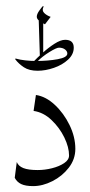

<svg xmlns="http://www.w3.org/2000/svg" viewBox="-20 -615 301 642"><path d="M100.1 -297.4Q133.3 -292.5 163.3 -264.4Q193.4 -236.3 212.6 -196.8Q231.9 -157.2 231.9 -117.2Q231.9 -82.5 210 -54.2Q188 -25.9 155.3 -9.3Q122.6 7.3 90.8 7.3Q65.4 7.3 51 0.5Q36.6 -6.3 29.3 -20.5L36.1 -73.2Q41.5 -59.6 58.1 -53Q74.7 -46.4 106 -46.4Q129.9 -46.4 154.1 -52.5Q178.2 -58.6 194.6 -69.6Q210.9 -80.6 210.9 -95.2Q210.9 -122.6 195.1 -155.3Q179.2 -188 152.3 -213.6Q125.5 -239.3 92.3 -244.1ZM105.5 -378.4 100.6 -411.1Q140.6 -411.1 172.9 -417Q205.1 -422.9 205.1 -436Q205.1 -443.8 197.3 -449.7Q189.5 -455.6 177.2 -455.6Q168.9 -455.6 145.5 -441.2Q122.1 -426.8 103.5 -408.2L92.3 -409.2Q103 -420.4 122.1 -437.7Q141.1 -455.1 161.9 -468.5Q182.6 -481.9 197.8 -481.9Q226.6 -481.9 226.6 -455.6Q226.6 -433.1 207.5 -415.5Q188.5 -397.9 160.4 -388.2Q132.3 -378.4 105.5 -378.4ZM106 -378.4Q77.6 -378.4 60.1 -389.9Q42.5 -401.4 30.8 -417L31.7 -419.4Q46.9 -415 64.9 -413.1Q83 -411.1 101.1 -411.1ZM113.3 -425.8 109.4 -550.8 124.5 -541.5V-435.5ZM130.4 -533.7Q119.1 -539.1 111.1 -545.4Q103 -551.8 103 -559.1Q103 -567.9 111.6 -579.8Q120.1 -591.8 123.5 -594.7L126 -593.3Q119.1 -580.6 127.4 -572Q135.7 -563.5 149.4 -558.6Z"/></svg>

Font: Lateef ExtraLight
Style: Regular
Weight: 200
Designer: SIL International
Foundry: SIL International
Version: Version 4.200